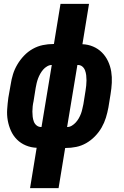

<svg xmlns="http://www.w3.org/2000/svg" viewBox="-20 -755 640 990"><path d="M135 215 169 7Q140 6 113.5 -5Q87 -16 67.5 -35.5Q48 -55 36.5 -80.5Q25 -106 20 -134Q15 -162 17 -191.5Q19 -221 23 -251L35 -319Q39 -346 47 -372Q55 -398 69.5 -422.5Q84 -447 104 -468Q124 -489 149 -503Q174 -517 201 -522.5Q228 -528 254 -528H258L292 -735H439L405 -527Q434 -526 460 -515Q486 -504 505.5 -484.5Q525 -465 537 -439.5Q549 -414 553.5 -386Q558 -358 556.5 -328.5Q555 -299 550 -269L539 -201Q534 -174 526 -148Q518 -122 504 -97.5Q490 -73 469.5 -52Q449 -31 424.5 -17Q400 -3 373 2.5Q346 8 319 8H316L282 215ZM326 -100Q339 -100 350.5 -107Q362 -114 371 -124Q380 -134 386.5 -145.5Q393 -157 397.5 -169Q402 -181 404.5 -193.5Q407 -206 410 -218L421 -287Q423 -300 424.5 -313.5Q426 -327 426 -340.5Q426 -354 424.5 -367Q423 -380 418.5 -392Q414 -404 404.5 -412Q395 -420 381 -420H379ZM194 -100 247 -420Q235 -420 223 -413Q211 -406 202.5 -396Q194 -386 187.5 -374.5Q181 -363 176.5 -351Q172 -339 169 -326.5Q166 -314 164 -302L153 -233Q150 -220 148.5 -206.5Q147 -193 147 -179.5Q147 -166 148.5 -153Q150 -140 154.5 -128Q159 -116 169 -108Q179 -100 193 -100Z"/></svg>

Font: Iosevka SS04 Hv Ex Obl
Style: Regular
Weight: 900
Width: 7
Italic angle: -9°
Monospace: yes
Designer: Belleve Invis
Foundry: Belleve Invis
Version: Version 19.0.0; ttfautohint (v1.8.4)